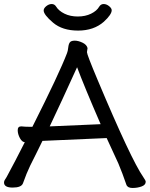

<svg xmlns="http://www.w3.org/2000/svg" viewBox="-27 -919 744 954"><path d="M528 -868Q528 -847 489 -811Q439 -767 361 -767Q283 -767 236.5 -806.5Q190 -846 190 -867Q190 -878 203 -888.5Q216 -899 230 -899Q244 -899 252 -886Q265 -865 293.5 -851Q322 -837 359.5 -837Q397 -837 425.5 -851Q454 -865 466 -886Q474 -899 488 -899Q502 -899 515 -888.5Q528 -878 528 -868ZM408 -680 405 -660Q405 -648 458 -522Q624 -127 685 -39Q697 -22 697 -16Q697 0 676.5 7.5Q656 15 631.5 15Q607 15 601 -1Q582 -57 561 -107L503 -233L184 -219Q169 -188 153 -156L123 -96Q105 -59 87 -8Q79 13 36 13Q-7 13 -7 -12Q-7 -20 -2.5 -26Q2 -32 6 -39.5Q10 -47 19.5 -65Q29 -83 48.5 -119.5Q68 -156 96 -212H99Q83 -212 72 -232.5Q61 -253 61 -272Q61 -291 78 -291H80Q98 -289 119 -289H134Q268 -555 306 -655Q310 -664 312 -682.5Q314 -701 320.5 -709Q327 -717 344.5 -717Q362 -717 383 -707Q404 -697 408 -680ZM473 -302Q391 -491 356 -585Q278 -413 220 -291Z"/></svg>

Font: LXGW WenKai Medium
Style: Regular
Weight: 500
Designer: LXGW / Fontworks Inc.
Foundry: LXGW / Fontworks Inc.
Version: Version 1.501; October 10, 2024